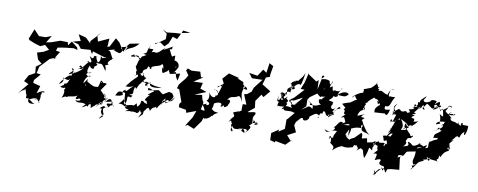

<svg xmlns="http://www.w3.org/2000/svg" viewBox="-93 -1487 5553 2230"><g transform="rotate(10 2683.5 -372.5)"><path d="M409 108C434 66 351 155 399 105C433 30 400 19 420 7C418 -23 421 -20 448 -18C457 -24 444 -54 361 5L390 -84L303 -107L312 -237L297 -132L372 -218L322 -225L340 -304L442 -413L521 -446L484 -414L547 -514L496 -522L486 -536L489 -496L511 -560L595 -574L698 -585L743 -572L732 -602L662 -657L625 -607L616 -642L534 -644L532 -645L427 -608L368 -596L421 -681L351 -654H274L210 -722L162 -604L173 -589L242 -561L309 -541L362 -565L417 -517L359 -484L285 -461L311 -383L361 -343L300 -299L306 -223L235 -183L194 -108L206 -104L251 -83L148 42C228 -36 211 13 230 -35C218 -44 227 -20 249 49C259 -6 243 95 254 82C315 77 252 91 280 73C269 169 348 118 377 138C298 112 326 96 285 96C336 58 368 68 378 63L345 93L379 69Z M940 -136C955 -169 891 -162 902 -190C923 -253 942 -298 879 -204C867 -228 923 -331 948 -294C882 -287 869 -334 953 -343C901 -312 878 -336 916 -420C937 -364 957 -441 928 -400C978 -358 986 -445 939 -394C1040 -465 986 -432 984 -466C1056 -444 1031 -501 1104 -387C1109 -471 1058 -433 1117 -464C1156 -465 1082 -465 1135 -518C1201 -564 1143 -566 1170 -524C1122 -614 1125 -632 1091 -630C1189 -666 1184 -646 1152 -633C1181 -650 1226 -602 1244 -631C1281 -678 1248 -647 1233 -695C1297 -694 1341 -751 1286 -660C1341 -718 1366 -684 1441 -771L1328 -750L1303 -721L1270 -645L1207 -743L1159 -784L1103 -677L1078 -668L1085 -767L960 -710L941 -780L983 -818L872 -700L874 -675L814 -732L725 -755L764 -678L767 -684L671 -658L740 -641L779 -592L892 -600L917 -554L923 -588L1052 -548L1083 -543C1105 -527 1043 -553 1052 -520C1063 -531 992 -546 1049 -558C994 -562 1054 -505 1000 -471C983 -495 960 -546 984 -527C962 -556 909 -527 973 -528C921 -543 962 -476 894 -529C940 -455 938 -448 873 -462C925 -476 899 -469 835 -384C817 -389 773 -366 814 -405C814 -384 861 -417 780 -349C838 -391 788 -329 853 -386C850 -378 813 -320 694 -278C676 -289 788 -342 714 -354C741 -300 745 -325 771 -296C730 -356 726 -256 725 -263C707 -293 604 -176 600 -146C675 -186 625 -236 641 -229C643 -214 733 -197 701 -227C741 -216 742 -204 731 -250C708 -254 711 -151 663 -165C641 -110 682 -170 619 -119C670 -92 686 -138 679 -104C649 -77 722 -71 665 -91C685 -80 675 -25 657 5C764 -57 725 5 699 -18C819 -37 833 -36 862 -86C776 20 848 -11 856 -21C897 -18 876 18 819 4C854 56 914 -14 971 57C997 6 952 -3 1033 3C1014 65 988 58 1053 33C1016 -11 1063 52 1040 -10C1034 2 983 -20 905 76C1006 31 1000 -18 1011 66C1082 -13 1114 -5 1057 46C1107 13 1116 -45 1121 2C1062 11 1096 -4 1187 -83C1160 -95 1187 -58 1155 -35C1229 -41 1262 -74 1246 -18C1175 69 1179 7 1147 23C1192 19 1169 -7 1111 50C1178 39 1095 70 1169 135C1114 172 1158 165 1126 165C1185 91 1176 80 1171 123C1155 52 1129 36 1213 23C1184 -14 1155 -22 1254 -26C1256 -53 1238 -12 1278 7C1234 -49 1255 25 1236 -18C1252 -56 1220 -119 1167 -34C1150 -128 1156 -95 1128 -130C1175 -111 1167 -59 1107 -67C1124 -73 1114 -32 1131 12L1137 -44L1147 -99L1089 -160L1146 -244C1113 -261 1080 -229 1076 -253C1142 -220 1087 -267 1080 -269C1065 -269 1072 -236 1052 -191C999 -186 1003 -182 910 -237L904 -152Z M1581 -123C1563 -109 1587 -81 1539 -44C1517 -102 1549 -88 1489 -46C1493 -70 1401 -24 1375 -41C1427 -31 1381 -50 1390 -36C1434 -122 1376 -158 1451 -137C1465 -186 1496 -147 1423 -168C1493 -181 1448 -196 1477 -268C1498 -232 1488 -243 1518 -301C1539 -315 1541 -362 1587 -337C1539 -330 1504 -300 1598 -351C1601 -324 1567 -307 1602 -299C1619 -349 1586 -293 1643 -352C1628 -299 1667 -288 1784 -307L1695 -318L1594 -349L1615 -289C1607 -369 1608 -299 1559 -356C1618 -428 1571 -362 1554 -418C1526 -412 1550 -471 1546 -424C1546 -395 1524 -407 1507 -430C1562 -442 1500 -463 1572 -495C1607 -566 1591 -542 1591 -519C1631 -540 1575 -504 1627 -502C1601 -541 1684 -543 1727 -566C1757 -617 1763 -522 1766 -505C1763 -522 1799 -494 1746 -546C1758 -470 1753 -468 1813 -511C1822 -526 1839 -522 1824 -605L1804 -579L1847 -485L1966 -509L1949 -425C1893 -488 1937 -546 1885 -505C1893 -516 1909 -527 1937 -589C1881 -578 1875 -522 1902 -582C1953 -557 1940 -662 1844 -648C1869 -645 1877 -608 1873 -705C1846 -702 1789 -647 1838 -675C1849 -678 1841 -670 1794 -771C1845 -750 1808 -815 1836 -809C1741 -754 1700 -726 1755 -778C1665 -715 1714 -723 1620 -687C1613 -667 1660 -648 1667 -691C1600 -729 1550 -671 1613 -643C1601 -704 1579 -662 1611 -733C1531 -734 1562 -730 1575 -773C1519 -692 1571 -688 1502 -662C1581 -644 1556 -675 1519 -639C1471 -620 1517 -642 1463 -589C1460 -608 1480 -655 1367 -612C1395 -582 1443 -674 1365 -613C1442 -607 1425 -607 1401 -627C1417 -631 1494 -581 1512 -623C1454 -610 1458 -517 1442 -502C1460 -467 1456 -440 1492 -484C1423 -448 1483 -405 1458 -404C1403 -390 1500 -402 1471 -419C1511 -391 1461 -394 1491 -392C1443 -352 1387 -289 1353 -233C1378 -277 1369 -232 1460 -272C1410 -241 1378 -171 1373 -215C1359 -199 1330 -207 1352 -150C1302 -119 1262 -139 1262 -123C1297 -193 1297 -188 1368 -179C1383 -179 1371 -133 1384 -99C1364 -42 1418 -29 1423 -28C1375 -8 1399 -49 1322 -43C1341 -71 1330 -35 1383 -118C1354 -74 1436 -57 1402 -7C1454 19 1471 -10 1409 31C1474 18 1489 14 1469 34C1489 8 1532 30 1525 19C1542 35 1578 41 1582 -46C1571 -47 1573 -9 1592 13C1622 2 1569 73 1573 78C1639 6 1612 57 1624 -5C1677 -62 1611 -10 1670 -55C1709 -21 1684 -4 1692 -16C1720 -95 1761 -54 1749 -92C1759 -44 1787 -94 1762 -58C1816 -161 1851 -142 1868 -183C1919 -164 1925 -166 1956 -233C1907 -166 1890 -162 1856 -141C1848 -178 1818 -191 1812 -102C1829 -161 1793 -144 1849 -197C1831 -113 1923 -167 1935 -236L1913 -269L1875 -278L1808 -237L1753 -277L1681 -262L1635 -255C1610 -285 1639 -292 1705 -253C1710 -261 1623 -201 1640 -198C1702 -227 1611 -168 1614 -133C1681 -119 1607 -171 1650 -94C1599 -113 1624 -93 1577 -79L1618 -44L1612 -112ZM1619 -796 1617 -807 1675 -827 1729 -789 1772 -831 1806 -916 1860 -898 1900 -977 2000 -996 1912 -1008 1896 -967 1824 -964 1729 -953 1676 -980 1731 -938V-874L1641 -811Z M2223 -513 2211 -508 2191 -572 2090 -566 2043 -584 2026 -559 2062 -506 2041 -467 1972 -383 1958 -336 1986 -327 2036 -187 2016 -162 2018 -122 2104 -107 2113 -73 2226 -115 2195 -32 2125 78 2154 63 2233 95 2306 -7 2328 -75C2321 -80 2289 -71 2318 -38C2310 -82 2368 11 2320 -66C2291 -70 2334 -8 2405 -83C2427 -113 2392 -95 2369 -107C2462 -72 2380 -95 2479 -137C2404 -151 2451 -135 2395 -170C2395 -152 2413 -205 2412 -235C2450 -263 2522 -268 2492 -218C2519 -202 2518 -255 2535 -221C2512 -198 2585 -232 2574 -245C2624 -321 2553 -318 2547 -291C2591 -369 2613 -333 2669 -364C2676 -373 2701 -385 2726 -307C2720 -381 2685 -408 2737 -494C2756 -483 2796 -438 2713 -470C2722 -510 2745 -482 2710 -509L2704 -540L2632 -570L2649 -577L2523 -610L2457 -536L2484 -484L2421 -426C2413 -451 2449 -449 2467 -448C2475 -507 2486 -480 2439 -356C2428 -393 2378 -407 2383 -394C2453 -411 2450 -315 2416 -334C2415 -284 2353 -307 2336 -358C2363 -247 2309 -266 2327 -250C2407 -214 2304 -186 2330 -213C2307 -208 2372 -237 2282 -200C2352 -122 2286 -103 2337 -126L2273 -142L2290 -224L2271 -260L2259 -310L2169 -297L2243 -328L2303 -352L2226 -378L2243 -449L2133 -445L2235 -510Z M2721 -199C2734 -203 2703 -167 2671 -156C2660 -89 2672 -158 2613 -52C2663 -105 2626 -49 2685 -17C2663 -59 2625 -43 2680 37C2680 56 2635 45 2666 -16C2695 38 2721 -8 2781 16C2794 -31 2812 -54 2756 -15C2818 -21 2829 52 2810 37C2771 21 2789 17 2739 2C2811 -6 2875 -23 2824 41C2856 0 2912 -46 2845 -58C2836 -34 2926 -94 2894 -137C2906 -116 2929 -106 2942 -75C2974 -111 2952 -74 2936 -106C2936 -72 2928 -62 2914 -82C2966 -132 2967 -116 2889 -85C2889 -138 2875 -152 2903 -188C2914 -217 2915 -227 2828 -206H2812L2889 -269L2879 -349L2937 -432L2965 -409L3032 -488L2928 -553L2954 -638L2999 -654L2997 -678L3015 -782L2966 -809L2950 -693L2907 -722L2853 -641L2754 -657L2795 -601L2919 -604L2836 -497L2818 -446L2774 -412L2738 -402L2785 -288L2742 -286L2740 -207L2649 -173L2670 -133L2701 -165Z M3387 -704 3411 -669 3374 -577 3421 -576 3315 -462 3261 -426 3318 -430 3394 -469C3427 -496 3422 -472 3340 -392C3386 -417 3371 -404 3329 -381C3253 -386 3307 -447 3279 -402C3240 -449 3288 -423 3307 -437C3235 -376 3335 -441 3295 -366C3333 -321 3302 -357 3236 -351C3279 -412 3209 -358 3255 -412C3245 -444 3214 -417 3243 -465C3140 -375 3188 -409 3167 -495C3194 -428 3169 -428 3211 -470C3195 -529 3251 -524 3267 -517C3248 -547 3310 -626 3353 -633C3318 -651 3292 -656 3249 -616C3292 -581 3311 -638 3359 -628C3367 -601 3383 -667 3399 -772C3379 -722 3369 -712 3336 -674C3344 -657 3298 -674 3274 -642C3243 -628 3275 -658 3259 -562C3229 -553 3232 -545 3269 -575C3325 -580 3277 -665 3298 -659C3298 -611 3290 -597 3307 -568C3264 -531 3227 -600 3290 -596C3193 -548 3232 -547 3222 -481C3173 -506 3177 -507 3145 -485C3184 -489 3132 -454 3216 -409C3192 -473 3192 -433 3185 -474C3154 -399 3126 -371 3140 -465C3128 -407 3119 -391 3151 -385C3168 -389 3130 -383 3146 -323C3133 -353 3136 -328 3221 -342C3157 -270 3246 -345 3220 -304C3257 -288 3295 -312 3333 -295L3355 -291L3284 -206L3274 -200V-88L3203 -43L3211 -70L3126 -13L3129 70L3188 86L3190 69L3311 92L3374 28L3370 44L3313 -21L3408 -71L3373 -150L3386 -189L3437 -246L3532 -252C3500 -278 3502 -232 3459 -256C3452 -199 3537 -225 3530 -281C3508 -253 3584 -332 3609 -324C3680 -309 3593 -266 3637 -283C3654 -307 3613 -251 3648 -336C3676 -347 3671 -323 3677 -365C3717 -385 3698 -296 3759 -330C3704 -355 3722 -337 3795 -334C3729 -327 3760 -274 3740 -336C3829 -364 3813 -324 3794 -371C3837 -426 3851 -473 3870 -434C3792 -407 3802 -380 3815 -392C3756 -351 3794 -402 3824 -453C3781 -371 3736 -432 3769 -460C3765 -496 3804 -485 3717 -504C3772 -549 3758 -552 3768 -567C3778 -535 3846 -582 3797 -585C3893 -576 3902 -573 3935 -613C3915 -639 3857 -639 3794 -568C3826 -597 3804 -613 3851 -659C3801 -664 3843 -656 3853 -666C3803 -584 3769 -657 3748 -616C3727 -661 3755 -689 3705 -653C3701 -646 3717 -722 3728 -731C3723 -679 3697 -678 3690 -719C3707 -713 3675 -753 3601 -732C3584 -742 3593 -799 3622 -765L3597 -742L3567 -604L3563 -715L3538 -693L3435 -763L3437 -786L3411 -673ZM3474 -390 3472 -468 3494 -501 3551 -542 3634 -600 3656 -692C3589 -597 3664 -619 3643 -657C3652 -600 3642 -622 3550 -580C3629 -508 3614 -523 3623 -532C3716 -536 3677 -562 3631 -497C3595 -518 3596 -443 3640 -441C3543 -399 3601 -425 3511 -412C3514 -446 3532 -418 3478 -465C3550 -415 3551 -428 3548 -364C3570 -349 3515 -420 3484 -382L3421 -341Z M4097 -123C4125 -143 4037 -113 4035 -93C3990 -122 3958 -136 4036 -127C3934 -136 3994 -146 4024 -250C3995 -274 3937 -232 3928 -272C3941 -212 4010 -273 3919 -247C4003 -280 4028 -290 3982 -209C4038 -247 3994 -152 4018 -140C4016 -172 4042 -208 4028 -224C4095 -257 4110 -248 4152 -253C4113 -269 4178 -332 4150 -247C4162 -247 4129 -222 4209 -206C4213 -195 4179 -225 4252 -188L4213 -224L4159 -303C4143 -363 4115 -323 4165 -373C4153 -379 4083 -367 4159 -418C4058 -381 4085 -375 4078 -401C4107 -473 4118 -440 4138 -476C4101 -470 4173 -526 4140 -460C4137 -512 4136 -507 4151 -532C4158 -533 4150 -540 4138 -550C4147 -552 4132 -537 4165 -557C4160 -567 4240 -642 4242 -623C4239 -603 4275 -634 4292 -584C4234 -616 4267 -627 4290 -555C4282 -557 4318 -592 4311 -552C4214 -478 4296 -439 4262 -458L4388 -466C4400 -443 4420 -439 4438 -520C4379 -507 4364 -505 4378 -555C4439 -535 4425 -611 4473 -673C4392 -665 4410 -686 4404 -661C4390 -692 4392 -678 4404 -736C4397 -762 4485 -765 4432 -764C4403 -759 4364 -668 4389 -684C4317 -692 4320 -735 4265 -709C4302 -757 4226 -704 4277 -766C4249 -735 4261 -768 4231 -799C4255 -822 4231 -770 4144 -704C4224 -752 4182 -712 4210 -699C4205 -764 4193 -729 4079 -697C4122 -718 4083 -654 4101 -651C4105 -682 3981 -609 3979 -582C4042 -641 4013 -608 4010 -610C4047 -529 4065 -600 3988 -535C3942 -494 3993 -516 3984 -546C3988 -515 3961 -529 3879 -491C3923 -446 3935 -463 3907 -430C3950 -417 3884 -372 3949 -394C3948 -411 3886 -376 3943 -377C3883 -358 3982 -402 3892 -335C3932 -328 3915 -377 3953 -287C3942 -278 3896 -252 3926 -283C3873 -291 3877 -246 3828 -202C3833 -206 3867 -207 3827 -169C3732 -123 3760 -137 3728 -166C3795 -128 3798 -175 3874 -169C3868 -146 3815 -89 3862 -64C3850 -108 3791 -69 3793 -65C3834 -71 3771 -81 3813 -99C3837 -51 3817 18 3819 -35C3820 4 3894 -6 3855 63C3950 -26 3967 10 3953 -9C4022 15 4068 -15 4079 -12C4089 -14 4090 -17 4105 -66C4064 -19 4175 -52 4130 -58C4123 -17 4168 -32 4137 15C4183 -27 4193 -20 4165 -29C4239 9 4192 -14 4239 86C4299 -54 4249 -66 4315 -17C4310 -29 4323 -83 4302 -72C4343 -31 4311 -120 4313 -110C4389 -57 4383 -92 4407 -86C4381 -153 4346 -114 4336 -126C4321 -136 4263 -75 4331 -117L4242 -99L4233 -147L4140 -126C4111 -110 4104 -148 4140 -93C4181 -146 4166 -91 4229 -143C4157 -83 4175 -152 4172 -178L4158 -199L4047 -87Z M4368 260 4428 185 4485 162 4512 211 4527 167 4567 158 4665 149 4649 22 4652 -11C4648 13 4569 27 4641 2C4609 20 4612 -39 4679 -17C4735 -95 4675 -63 4817 -94C4816 15 4783 2 4814 60C4869 38 4823 76 4797 76C4829 117 4793 92 4794 124C4875 33 4836 32 4928 -4C4889 -28 4966 -2 5001 -63C4985 -49 4999 38 4951 -58C4996 -18 5063 -40 5091 -17C5063 -37 5072 -49 5087 -54C5097 -106 5095 -102 5109 -77C5151 -178 5189 -146 5198 -182C5151 -188 5181 -214 5144 -187C5187 -196 5224 -258 5188 -205C5149 -225 5130 -200 5206 -192C5165 -256 5212 -278 5160 -221C5233 -320 5250 -308 5198 -289C5260 -344 5225 -336 5264 -353C5309 -317 5269 -367 5335 -418C5322 -343 5365 -387 5366 -484C5376 -502 5244 -484 5298 -495C5315 -506 5270 -537 5280 -477C5208 -504 5276 -549 5236 -494C5183 -532 5156 -487 5142 -559C5111 -528 5167 -558 5162 -537C5140 -581 5085 -578 5150 -618C5087 -557 5177 -626 5176 -579C5218 -618 5191 -587 5186 -603C5188 -580 5118 -559 5074 -618C5122 -673 5067 -643 5106 -680C5097 -698 5126 -672 5140 -664C5126 -718 5122 -667 5037 -620C5017 -640 5023 -598 4991 -645C5051 -662 4988 -689 4992 -644C5008 -734 4990 -717 4927 -662C4990 -673 4978 -686 4928 -605C4997 -632 5018 -676 4907 -611C4975 -643 4907 -631 4956 -706C4944 -729 4845 -708 4898 -707C4841 -662 4789 -667 4805 -725C4735 -632 4802 -669 4708 -602C4710 -668 4711 -605 4804 -609C4750 -660 4817 -705 4832 -749C4789 -714 4746 -677 4772 -660C4734 -683 4741 -629 4745 -662C4750 -573 4725 -624 4686 -586C4720 -607 4733 -571 4652 -563C4677 -523 4687 -497 4745 -530C4663 -550 4679 -525 4639 -519C4617 -565 4593 -494 4553 -540C4527 -557 4530 -527 4467 -498C4549 -476 4503 -508 4496 -483C4465 -567 4478 -571 4512 -604C4436 -491 4552 -561 4468 -469C4534 -481 4525 -495 4493 -395C4462 -402 4478 -447 4462 -385C4532 -403 4558 -373 4511 -408C4544 -384 4566 -473 4572 -425C4550 -433 4509 -405 4499 -313C4459 -299 4456 -312 4537 -324C4475 -356 4521 -350 4460 -249C4541 -323 4447 -234 4446 -185C4503 -267 4492 -235 4467 -235C4475 -226 4548 -291 4497 -216C4528 -208 4439 -224 4409 -207C4436 -161 4412 -135 4460 -164C4475 -128 4480 -101 4462 -126C4433 -95 4455 -48 4467 -70C4511 -98 4484 -92 4432 -97C4457 -136 4446 -131 4381 -120C4379 -170 4312 -78 4315 -63C4327 -96 4340 -68 4335 -117C4400 -115 4350 -50 4380 -36C4352 6 4405 -64 4335 17C4389 1 4381 10 4364 88C4398 73 4459 43 4421 110C4443 166 4513 105 4476 193C4442 131 4465 211 4461 139C4460 192 4435 179 4389 254C4421 300 4349 160 4387 215L4406 240ZM4684 -364C4695 -322 4634 -372 4628 -319C4683 -391 4747 -407 4709 -346C4735 -411 4719 -361 4784 -444C4759 -431 4714 -431 4728 -426C4752 -478 4714 -461 4696 -477C4765 -534 4724 -496 4699 -513C4768 -596 4776 -607 4741 -594C4811 -617 4834 -636 4745 -573C4855 -665 4785 -663 4834 -589C4781 -594 4822 -613 4849 -663C4888 -649 4906 -610 4934 -621C4959 -662 4990 -672 5020 -603C5029 -633 5044 -660 5055 -567C5053 -564 5081 -527 5015 -570C5056 -488 5002 -444 5069 -471C5006 -454 4989 -432 4995 -460C5030 -505 5097 -479 5100 -498C5045 -440 5132 -462 5145 -477C5055 -478 5042 -417 5074 -452C5089 -427 5046 -399 4984 -364C5073 -423 4988 -370 5036 -415C5041 -414 5059 -349 5098 -406C4991 -309 5001 -352 4989 -285C5039 -288 5052 -308 5035 -273C4977 -256 4964 -224 4956 -239C4929 -169 4979 -166 4914 -149C4975 -237 4866 -141 4840 -134C4911 -114 4924 -109 4919 -175C4879 -139 4879 -157 4821 -130C4834 -158 4838 -137 4899 -165C4836 -200 4810 -185 4859 -200C4741 -109 4779 -183 4707 -189C4728 -147 4727 -142 4657 -126C4685 -135 4721 -218 4647 -173C4719 -209 4657 -165 4699 -230C4748 -246 4704 -211 4755 -261C4747 -288 4753 -252 4722 -262C4731 -283 4659 -312 4664 -363C4682 -334 4615 -323 4644 -397C4689 -332 4659 -378 4657 -329C4679 -341 4674 -315 4601 -312C4619 -345 4631 -360 4583 -436L4652 -398Z"/></g></svg>

Font: Hussar Lance
Style: Italic
Weight: 700
Foundry: Cannot Into Space Fonts, PlusOne Fonts
Version: Version 2.27